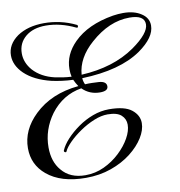

<svg xmlns="http://www.w3.org/2000/svg" viewBox="-84 -781 864 921"><g transform="rotate(-10 347.5 -320.0)"><path d="M261 63Q140 63 72 6Q11 -45 11 -125Q11 -214 85 -285Q167 -364 301 -377Q290 -393 282 -411Q254 -412 228 -415.5Q202 -419 179 -424Q96 -444 50 -488Q8 -529 8 -577Q8 -631 60 -668Q112 -703 191 -703Q229 -703 268 -694.5Q307 -686 346 -667Q349 -666 349 -661Q349 -651 340 -655Q267 -690 197 -690Q135 -690 98 -659Q61 -628 61 -578Q61 -533 94 -495Q132 -453 197 -438Q216 -434 236 -431Q256 -428 277 -427Q273 -443 273 -464Q273 -535 330 -592Q398 -660 523 -681Q536 -683 548.5 -684Q561 -685 573 -685Q627 -685 661 -662Q695 -640 695 -603Q695 -545 614 -488Q511 -417 326 -411Q327 -395 334 -380Q351 -381 368 -380.5Q385 -380 402 -379Q438 -376 438 -352Q438 -329 399 -329Q348 -329 313 -364Q221 -349 162 -271Q109 -198 109 -112Q109 -42 146 1Q186 50 261 50Q309 50 352 30Q395 10 429 -22Q463 -54 482.5 -89Q502 -124 502 -154Q502 -182 481.5 -200.5Q461 -219 415 -219Q384 -219 348.5 -204.5Q313 -190 280 -167.5Q247 -145 223 -121Q199 -97 191 -79Q189 -73 183 -76Q177 -79 179 -85Q190 -111 215 -138Q240 -165 274 -189Q308 -213 347 -227.5Q386 -242 426 -242Q502 -242 536 -215Q570 -188 570 -150Q570 -116 547 -79Q524 -42 482.5 -9.5Q441 23 384.5 43Q328 63 261 63ZM326 -428Q482 -436 587 -509Q672 -569 672 -613Q672 -658 599 -658Q500 -658 408 -576Q332 -509 326 -428Z"/></g></svg>

Font: Carattere
Style: Regular
Weight: 400
Designer: Robert E. Leuschke
Foundry: Robert E. Leuschke
Version: Version 1.010; ttfautohint (v1.8.3)